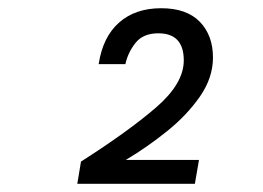

<svg xmlns="http://www.w3.org/2000/svg" viewBox="-20 -727 640 467"><path d="M168 -280 177 -334Q293 -408 360 -466Q427 -524 427 -580Q427 -646 365 -646Q328 -646 309.5 -622.5Q291 -599 285 -571H220Q230 -637 269.5 -672Q309 -707 372 -707Q434 -707 466 -674Q498 -641 498 -587Q498 -538 466.5 -492.5Q435 -447 386.5 -408Q338 -369 286 -338H464L454 -280Z"/></svg>

Font: DM Mono
Style: Italic
Weight: 400
Italic angle: -10°
Designer: Colophon Foundry
Foundry: Colophon Foundry
Version: Version 1.000; ttfautohint (v1.8.2.53-6de2)